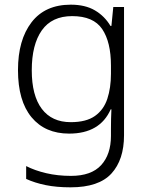

<svg xmlns="http://www.w3.org/2000/svg" viewBox="-20 -562 639 822"><path d="M283 -542Q345 -542 386.5 -517.5Q428 -493 453 -451H457L465 -532H511V17Q511 122 457 181Q403 240 282 240Q222 240 175.5 230.5Q129 221 92 204V149Q129 168 178 179.5Q227 191 284 191Q371 191 413 145Q455 99 455 20V-11Q455 -32 455.5 -53.5Q456 -75 457 -94H454Q408 10 276 10Q173 10 115 -60Q57 -130 57 -262Q57 -391 115 -466.5Q173 -542 283 -542ZM289 -493Q202 -493 159 -432Q116 -371 116 -261Q116 -153 159 -96Q202 -39 283 -39Q349 -39 386.5 -65.5Q424 -92 439.5 -139Q455 -186 455 -246V-281Q455 -382 417.5 -437.5Q380 -493 289 -493Z"/></svg>

Font: Noto Sans Lao Looped Light
Style: Regular
Weight: 300
Designer: Mark Frömberg, Ben Mitchell
Foundry: The Fontpad Ltd
Version: Version 1.002; ttfautohint (v1.8.4.7-5d5b)